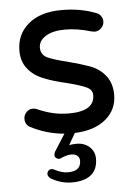

<svg xmlns="http://www.w3.org/2000/svg" viewBox="-52 -550 574 807"><g transform="rotate(-5 234.5 -146.0)"><path d="M249 10.7 220.7 59.6Q235.4 56.6 252 56.6Q285.2 56.6 306.6 76.2Q328.1 95.7 328.1 126Q328.1 170.9 300.3 193.8Q272.5 216.8 218.8 216.8Q172.9 216.8 129.9 191.4Q119.1 181.6 119.1 173.8Q119.1 165 124.5 159.2Q129.9 153.3 138.7 153.3Q142.6 153.3 148.4 156.2Q179.7 172.9 206.1 172.9Q260.7 172.9 260.7 128.9Q260.7 115.2 251.5 107.4Q242.2 99.6 226.6 99.6Q207 99.6 183.6 110.4Q177.7 113.3 173.8 113.3Q167 113.3 161.1 108.4Q155.3 103.5 155.3 96.7Q155.3 88.9 159.2 82L205.1 9.8Q129.9 3.9 59.6 -33.2Q43 -44.9 43 -66.4Q43 -82 54.2 -94.2Q65.4 -106.4 82 -106.4Q91.8 -106.4 99.6 -102.5Q132.8 -87.9 164.1 -80.6Q195.3 -73.2 232.4 -73.2Q339.8 -73.2 339.8 -141.6Q339.8 -163.1 316.4 -174.8Q292 -186.5 234.4 -201.2Q177.7 -213.9 139.6 -229.5Q97.7 -245.1 72.3 -276.4Q46.9 -307.6 46.9 -353.5Q46.9 -422.9 97.7 -465.8Q148.4 -508.8 238.3 -508.8Q316.4 -508.8 379.9 -484.4Q393.6 -480.5 401.4 -469.7Q409.2 -459 409.2 -446.3Q409.2 -430.7 397.5 -418.5Q385.7 -406.2 369.1 -406.2L356.4 -408.2Q297.9 -425.8 245.1 -425.8Q194.3 -425.8 164.1 -407.2Q133.8 -388.7 133.8 -358.4Q133.8 -330.1 160.2 -316.4Q188.5 -303.7 245.1 -290Q297.9 -276.4 338.9 -261.7Q378.9 -246.1 403.3 -214.4Q427.7 -182.6 427.7 -134.8Q427.7 -72.3 379.9 -32.2Q332 7.8 249 10.7Z"/></g></svg>

Font: jf-openhuninn-1.1
Style: Regular
Weight: 400
Designer: [Kosugi Maru]
      Designed by Motoya company      

      [Varela Round]
      Joe Prince(Latin component); Avraham Co
Foundry: justfont CO.,LTD.
Version: 1.1